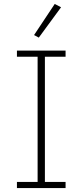

<svg xmlns="http://www.w3.org/2000/svg" viewBox="-20 -955 419 975"><path d="M290 -918 258 -935 153 -777 177 -764ZM313 0V-31H208V-667H313V-698H66V-667H171V-31H66V0Z"/></svg>

Font: IBM Plex Arabic ExtraLight
Style: Regular
Weight: 200
Designer: Mike Abbink, Paul van der Laan, Pieter van Rosmalen, Wael Morcos, Khajak Apelian
Foundry: Bold Monday
Version: Version 1.0